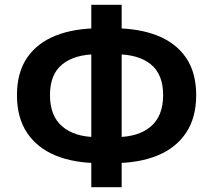

<svg xmlns="http://www.w3.org/2000/svg" viewBox="-20 -774 896 808"><path d="M398.4 -87.6Q291.5 -87.6 213.7 -119.7Q135.8 -151.9 93.6 -215.5Q51.4 -279.1 51.4 -373.6Q51.4 -468.3 93.6 -530.5Q135.8 -592.7 213.7 -623.9Q291.5 -655 398.4 -655H457.8Q565.3 -655 643.1 -623.9Q721 -592.7 763.3 -530.5Q805.6 -468.3 805.6 -373.6Q805.6 -279.1 763.3 -215.5Q721 -151.9 643.1 -119.7Q565.3 -87.6 457.8 -87.6ZM387.3 -197.1H468.7Q561.9 -197.1 614.2 -241.3Q666.5 -285.5 666.5 -373.6Q666.5 -461.9 614.2 -503.7Q561.9 -545.5 468.7 -545.5H387.3Q295.1 -545.5 242.7 -503.7Q190.3 -461.9 190.3 -373.6Q190.3 -285.5 242.7 -241.3Q295.1 -197.1 387.3 -197.1ZM364.2 13.8V-753.8H492V13.8Z"/></svg>

Font: Noto Sans KR Thin
Style: Regular
Weight: 100
Designer: Ryoko NISHIZUKA 西塚涼子 (kana, bopomofo & ideographs); Paul D. Hunt (Latin, Greek & Cyrillic); Sandoll Communications 산돌커뮤니
Foundry: Adobe
Version: Version 2.004-H2;hotconv 1.0.118;makeotfexe 2.5.65603